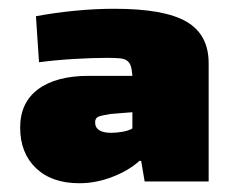

<svg xmlns="http://www.w3.org/2000/svg" viewBox="-20 -766 543 438"><path d="M161 -348Q98 -348 62 -382.5Q26 -417 26 -475Q26 -532 67 -562.5Q108 -593 183 -593H282Q281 -607 278.5 -615Q276 -623 270 -627.5Q264 -632 253 -633Q242 -634 224 -634Q191 -634 149 -631.5Q107 -629 69 -624L62 -729Q105 -737 151 -741.5Q197 -746 241 -746Q355 -746 405.5 -716.5Q456 -687 456 -622V-352H310L302 -399H298Q274 -377 236.5 -362.5Q199 -348 161 -348ZM234 -463Q246 -463 260 -465.5Q274 -468 282 -473V-510L232 -506Q213 -503 205 -500Q197 -497 197 -487Q197 -463 234 -463Z"/></svg>

Font: Plata Sans Black
Style: Regular
Weight: 900
Designer: Pablo Impallari, Andres Torresi, & Cristiano Sobral
Foundry: Pablo Impallari, Andres Torresi, & Cristiano Sobral
Version: Version 1.00;December 28, 2019;FontCreator 12.0.0.2547 64-bi